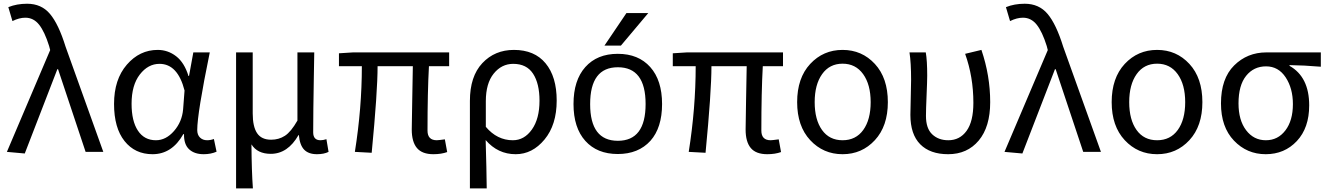

<svg xmlns="http://www.w3.org/2000/svg" viewBox="-20 -829 7243 1048"><path d="M115.2 8.8 17.6 0 253.9 -555.7 248 -578.1Q223.6 -656.2 193.4 -694.3Q163.1 -732.4 118.2 -732.4Q85 -732.4 47.9 -713.9L25.4 -790Q71.3 -808.6 127.9 -808.6Q206.1 -808.6 252.9 -752.9Q299.8 -697.3 337.9 -574.2L543.9 0H447.3L296.9 -451.2H293Z M812.5 12.7Q716.8 12.7 659.7 -59.1Q602.5 -130.9 602.5 -261.7Q602.5 -395.5 672.4 -476.1Q742.2 -556.6 840.8 -556.6Q896.5 -556.6 941.4 -522Q986.3 -487.3 1008.8 -414.1H1011.7L1035.2 -543H1125Q1056.6 -210 1056.6 -119.1Q1056.6 -92.8 1071.8 -78.1Q1086.9 -63.5 1110.4 -63.5Q1128.9 -63.5 1147.5 -70.3L1162.1 -1Q1130.9 12.7 1091.8 12.7Q1041 12.7 1012.2 -14.2Q983.4 -41 984.4 -96.7H980.5Q918.9 12.7 812.5 12.7ZM831.1 -63.5Q885.7 -63.5 929.7 -113.8Q973.6 -164.1 979.5 -232.4L987.3 -335Q950.2 -480.5 850.6 -480.5Q788.1 -480.5 743.2 -422.4Q698.2 -364.3 698.2 -262.7Q698.2 -168 732.9 -115.7Q767.6 -63.5 831.1 -63.5Z M1268.6 199.2V-543H1359.4V-210Q1359.4 -137.7 1383.3 -102.1Q1407.2 -66.4 1460 -66.4Q1502 -66.4 1535.2 -87.9Q1568.4 -109.4 1603.5 -170.9V-543H1695.3Q1694.3 -493.2 1692.9 -401.4Q1691.4 -309.6 1690.4 -236.8Q1689.5 -164.1 1689.5 -106.4Q1689.5 -63.5 1729.5 -63.5Q1743.2 -63.5 1761.7 -69.3L1773.4 0Q1748 12.7 1710 12.7Q1664.1 12.7 1640.1 -12.2Q1616.2 -37.1 1611.3 -91.8H1609.4Q1550.8 10.7 1458 10.7Q1384.8 10.7 1352.5 -41Q1353.5 105.5 1360.4 199.2Z M2345.7 12.7Q2284.2 12.7 2255.9 -21Q2227.5 -54.7 2227.5 -122.1Q2227.5 -148.4 2230 -276.4Q2232.4 -404.3 2233.4 -467.8H2041Q2041 -328.1 2008.8 4.9L1917 0Q1955.1 -239.3 1955.1 -467.8H1830.1V-538.1L1907.2 -543H2431.6V-467.8H2321.3Q2313.5 -326.2 2313.5 -116.2Q2313.5 -63.5 2364.3 -63.5Q2372.1 -63.5 2408.2 -68.4L2420.9 1Q2388.7 12.7 2345.7 12.7Z M2544.9 199.2V-278.3Q2544.9 -412.1 2612.8 -484.4Q2680.7 -556.6 2785.2 -556.6Q2897.5 -556.6 2958 -483.4Q3018.6 -410.2 3018.6 -280.3Q3018.6 -147.5 2952.1 -67.4Q2885.7 12.7 2794.9 12.7Q2697.3 12.7 2630.9 -64.5Q2635.7 95.7 2636.7 199.2ZM2779.3 -63.5Q2841.8 -63.5 2883.3 -122.1Q2924.8 -180.7 2924.8 -279.3Q2924.8 -373 2889.6 -426.8Q2854.5 -480.5 2781.2 -480.5Q2717.8 -480.5 2674.8 -427.2Q2631.8 -374 2631.8 -276.4V-136.7Q2693.4 -63.5 2779.3 -63.5Z M3201.2 -260.7Q3201.2 -60.5 3352.5 -60.5Q3503.9 -60.5 3503.9 -261.2Q3503.9 -461.9 3352.5 -461.9Q3201.2 -461.9 3201.2 -260.7ZM3530.3 -60.5Q3464.8 11.7 3352.1 11.7Q3239.3 11.7 3174.8 -60.1Q3110.4 -131.8 3110.4 -261.2Q3110.4 -390.6 3174.8 -462.9Q3239.3 -535.2 3352.1 -535.2Q3464.8 -535.2 3529.3 -462.9Q3593.8 -390.6 3593.8 -261.2Q3593.8 -131.8 3530.3 -60.5ZM3399.4 -757.8H3518.6L3369.1 -580.1H3279.3Z M4168 12.7Q4106.4 12.7 4078.1 -21Q4049.8 -54.7 4049.8 -122.1Q4049.8 -148.4 4052.2 -276.4Q4054.7 -404.3 4055.7 -467.8H3863.3Q3863.3 -328.1 3831.1 4.9L3739.3 0Q3777.3 -239.3 3777.3 -467.8H3652.3V-538.1L3729.5 -543H4253.9V-467.8H4143.6Q4135.7 -326.2 4135.7 -116.2Q4135.7 -63.5 4186.5 -63.5Q4194.3 -63.5 4230.5 -68.4L4243.2 1Q4210.9 12.7 4168 12.7Z M4331.1 -271.5Q4331.1 -403.3 4402.3 -480Q4473.6 -556.6 4579.1 -556.6Q4684.6 -556.6 4755.4 -480Q4826.2 -403.3 4826.2 -271.5Q4826.2 -140.6 4755.4 -64Q4684.6 12.7 4579.1 12.7Q4473.6 12.7 4402.3 -64Q4331.1 -140.6 4331.1 -271.5ZM4466.8 -119.6Q4506.8 -63.5 4579.1 -63.5Q4651.4 -63.5 4691.9 -119.6Q4732.4 -175.8 4732.4 -271.5Q4732.4 -367.2 4691.4 -424.3Q4650.4 -481.4 4579.1 -481.4Q4507.8 -481.4 4467.3 -424.3Q4426.8 -367.2 4426.8 -271.5Q4426.8 -175.8 4466.8 -119.6Z M5155.3 12.7Q5056.6 12.7 5002.9 -41.5Q4949.2 -95.7 4949.2 -202.1Q4949.2 -234.4 4951.2 -297.9Q4953.1 -361.3 4953.1 -393.6Q4953.1 -486.3 4944.3 -543H5033.2Q5041 -499 5041 -416Q5041 -386.7 5037.6 -308.6Q5034.2 -230.5 5034.2 -196.3Q5034.2 -127.9 5068.4 -95.7Q5102.5 -63.5 5156.2 -63.5Q5218.8 -63.5 5255.9 -114.7Q5293 -166 5293 -267.6Q5293 -409.2 5248 -535.2L5336.9 -556.6Q5384.8 -416 5384.8 -271.5Q5384.8 -136.7 5322.3 -62Q5259.8 12.7 5155.3 12.7Z M5560.5 8.8 5462.9 0 5699.2 -555.7 5693.4 -578.1Q5668.9 -656.2 5638.7 -694.3Q5608.4 -732.4 5563.5 -732.4Q5530.3 -732.4 5493.2 -713.9L5470.7 -790Q5516.6 -808.6 5573.2 -808.6Q5651.4 -808.6 5698.2 -752.9Q5745.1 -697.3 5783.2 -574.2L5989.3 0H5892.6L5742.2 -451.2H5738.3Z M6047.9 -271.5Q6047.9 -403.3 6119.1 -480Q6190.4 -556.6 6295.9 -556.6Q6401.4 -556.6 6472.2 -480Q6543 -403.3 6543 -271.5Q6543 -140.6 6472.2 -64Q6401.4 12.7 6295.9 12.7Q6190.4 12.7 6119.1 -64Q6047.9 -140.6 6047.9 -271.5ZM6183.6 -119.6Q6223.6 -63.5 6295.9 -63.5Q6368.2 -63.5 6408.7 -119.6Q6449.2 -175.8 6449.2 -271.5Q6449.2 -367.2 6408.2 -424.3Q6367.2 -481.4 6295.9 -481.4Q6224.6 -481.4 6184.1 -424.3Q6143.6 -367.2 6143.6 -271.5Q6143.6 -175.8 6183.6 -119.6Z M6644.5 -264.6Q6644.5 -400.4 6716.3 -471.7Q6788.1 -543 6892.6 -543H7189.5V-464.8Q7096.7 -472.7 7018.6 -473.6V-469.7Q7126 -409.2 7126 -253.9Q7126 -130.9 7058.6 -59.1Q6991.2 12.7 6888.7 12.7Q6786.1 12.7 6715.3 -61.5Q6644.5 -135.7 6644.5 -264.6ZM6889.6 -63.5Q6955.1 -63.5 6996.1 -117.2Q7037.1 -170.9 7037.1 -260.7Q7037.1 -346.7 6997.6 -406.7Q6958 -466.8 6890.6 -466.8Q6823.2 -466.8 6781.7 -415Q6740.2 -363.3 6740.2 -264.6Q6740.2 -172.9 6781.7 -118.2Q6823.2 -63.5 6889.6 -63.5Z"/></svg>

Font: Gen Shin Gothic Regular
Style: Regular
Weight: 400
Designer: [Source Han Sans]
Ryoko NISHIZUKA  (kana & ideographs); Paul D. Hunt (Latin, Greek & Cyrillic); Wenlong ZHANG  (bopomofo
Version: Version 1.002.20150607